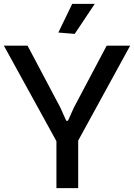

<svg xmlns="http://www.w3.org/2000/svg" viewBox="-20 -977 698 997"><path d="M273 -244 0 -740H123L293 -419L324 -350H333L364 -419L534 -740H656L386 -247V0H273ZM283 -808 355 -957H472L368 -801Z"/></svg>

Font: Encode Sans Normal
Style: Medium
Weight: 500
Designer: Pablo Impallari, Andres Torresi
Foundry: Pablo Impallari, Andres Torresi
Version: Version 1.000; ttfautohint (v1.00) -l 8 -r 50 -G 200 -x 14 -